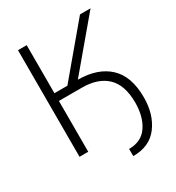

<svg xmlns="http://www.w3.org/2000/svg" viewBox="-202 -834 1017 1109"><g transform="rotate(-30 306.5 -279.5)"><path d="M302.7 -390.6Q435.1 -389.6 508.5 -320.8Q582 -252 582 -111.8Q582 1 525.9 76.4Q469.7 151.9 359.4 151.9L358.9 104Q441.9 104 482.9 43.5Q523.9 -17.1 523.9 -111.8Q523.4 -227.5 465.3 -283.2Q407.2 -338.9 299.8 -338.9H146.5V0H88.4V-710.9H146.5V-390.6H232.9L502 -710.9H572.3Z"/></g></svg>

Font: Roboto Web
Style: Light
Weight: 300
Designer: Google
Version: Version 1.200310; 2013